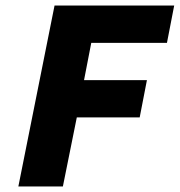

<svg xmlns="http://www.w3.org/2000/svg" viewBox="-20 -670 646 690"><path d="M46 0 176 -650H606L580 -516H308L282 -382H508L482 -248H256L206 0Z"/></svg>

Font: Source Code Pro ExtraLight Black
Style: Italic
Weight: 900
Italic angle: -11°
Monospace: yes
Version: Version 1.016;hotconv 1.0.116;makeotfexe 2.5.65601